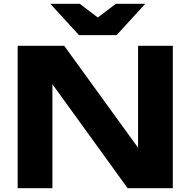

<svg xmlns="http://www.w3.org/2000/svg" viewBox="-20 -991 1003 1011"><path d="M768 -129 707 -118V-750H890V0H652L195 -632L256 -643V0H73V-750H318ZM594 -806H396L245 -971H400L537 -867H453L590 -971H745Z"/></svg>

Font: Unbounded SemiBold
Style: Regular
Weight: 600
Designer: Luke Prowse, Jean-Baptiste Morizot, Fátima Lázaro, Florian Runge
Foundry: NaN
Version: Version 1.700